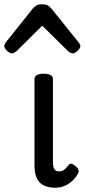

<svg xmlns="http://www.w3.org/2000/svg" viewBox="-67 -859 395 896"><path d="M191 17Q166 17 147.5 10.5Q129 4 117 -9Q105 -22 99.5 -42Q94 -62 94 -88V-489Q94 -502 104.5 -508.5Q115 -515 136 -515Q158 -515 169 -508.5Q180 -502 180 -489V-99Q180 -85 183.5 -76Q187 -67 193.5 -63Q200 -59 209 -59Q219 -59 226.5 -63Q234 -67 241 -74.5Q248 -82 256 -92Q262 -97 270.5 -93.5Q279 -90 289 -81Q296 -75 299 -66Q302 -57 297 -49Q286 -29 269.5 -14Q253 1 233 9Q213 17 191 17ZM-12 -610Q-22 -610 -34.5 -622Q-47 -634 -47 -644Q-47 -647 -46 -650Q-45 -653 -41 -660L86 -819Q92 -826 101.5 -832.5Q111 -839 130 -839Q149 -839 158 -832.5Q167 -826 173 -819L301 -660Q306 -653 307 -650Q308 -647 308 -644Q308 -634 295 -622Q282 -610 273 -610Q266 -610 260 -613.5Q254 -617 248 -623L130 -739L13 -623Q6 -617 0 -613.5Q-6 -610 -12 -610Z"/></svg>

Font: Playwrite IT Moderna
Style: Regular
Weight: 400
Designer: Veronika Burian, José Scaglione
Foundry: TypeTogether
Version: Version 1.002